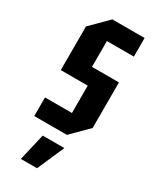

<svg xmlns="http://www.w3.org/2000/svg" viewBox="-195 -618 717 876"><g transform="rotate(30 163.0 -180.0)"><path d="M34 0V-98H176V-242H34V-472L122 -560H292V-462H150V-326H292V-86L206 0ZM79 200 112 58H226L164 200Z"/></g></svg>

Font: Tektur Condensed Medium
Style: Regular
Weight: 500
Width: 3
Designer: Adam Jagosz
Foundry: Adam Jagosz
Version: Version 1.005;gftools[0.9.30]